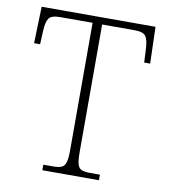

<svg xmlns="http://www.w3.org/2000/svg" viewBox="-81 -783 750 852"><g transform="rotate(10 294.5 -357.0)"><path d="M167 0V-25H211Q235 -25 248.5 -30.5Q262 -36 267.5 -54Q273 -72 273 -108V-683H128Q88 -683 76.5 -667Q65 -651 63 -611L60 -549H33L38 -714H551L556 -549H529L526 -611Q524 -651 512.5 -667Q501 -683 461 -683H316V-109Q316 -72 321 -54Q326 -36 339.5 -30.5Q353 -25 378 -25H422V0Z"/></g></svg>

Font: Noto Serif ExtraLight
Style: Regular
Weight: 200
Designer: Monotype Design Team
Foundry: Monotype Imaging Inc.
Version: Version 2.015; ttfautohint (v1.8.4.7-5d5b)